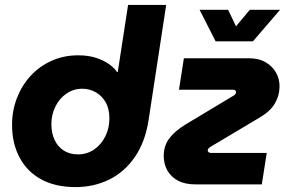

<svg xmlns="http://www.w3.org/2000/svg" viewBox="-20 -750 1185 781"><path d="M287 11Q205 11 147.5 -20.5Q90 -52 59.5 -109.5Q29 -167 29 -242Q29 -300 49 -351.5Q69 -403 105 -442Q141 -481 190.5 -503Q240 -525 298 -525Q340 -525 371.5 -514.5Q403 -504 424.5 -488.5Q446 -473 456 -457H459L501 -730H656L584 -259Q570 -171 528 -110.5Q486 -50 424 -19.5Q362 11 287 11ZM297 -122Q334 -122 363 -142Q392 -162 408.5 -195.5Q425 -229 425 -268Q425 -308 409.5 -334.5Q394 -361 369 -375Q344 -389 315 -389Q279 -389 250.5 -369.5Q222 -350 205.5 -317Q189 -284 189 -245Q189 -209 202 -181Q215 -153 239.5 -137.5Q264 -122 297 -122ZM774 0Q732 0 703.5 -15.5Q675 -31 660.5 -57Q646 -83 646 -116Q646 -157 669 -187.5Q692 -218 737 -245L930 -361Q934 -363 937 -366.5Q940 -370 940 -375Q940 -380 937 -382.5Q934 -385 928 -385H708L728 -513H993Q1033 -513 1061 -496.5Q1089 -480 1103.5 -453.5Q1118 -427 1117 -395Q1116 -358 1096.5 -326.5Q1077 -295 1033 -270L835 -152Q832 -150 828.5 -146.5Q825 -143 825 -138Q825 -134 828.5 -131Q832 -128 838 -128H1065L1045 0ZM857 -582 792 -710H908L940 -643L996 -710H1119L1009 -582Z"/></svg>

Font: MuseoModerno
Style: Bold Italic
Weight: 700
Italic angle: -9°
Designer: Pablo Cosgaya, Héctor Gatti, Marcela Romero, and the Authors of The MuseoModerno Project.
Foundry: Omnibus-Type Team
Version: Version 1.003